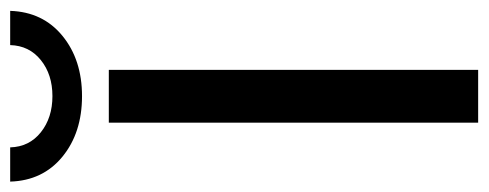

<svg xmlns="http://www.w3.org/2000/svg" viewBox="-308 -626 927 364"><g transform="rotate(-90 155.0 -443.5)"><path d="M-6.8 -887.2H58.1Q59.1 -851.1 86.7 -829.1Q114.3 -807.1 155.3 -807.1Q196.3 -807.1 223.6 -829.1Q251 -851.1 252 -887.2H316.9Q314.9 -825.2 269.5 -788.1Q224.1 -751 155.3 -751Q85.9 -751 40.5 -788.1Q-4.9 -825.2 -6.8 -887.2ZM105 0V-700.2H205.1V0Z"/></g></svg>

Font: Montserrat Medium
Style: Regular
Weight: 500
Designer: Julieta Ulanovsky
Foundry: Julieta Ulanovsky
Version: Version 7.200